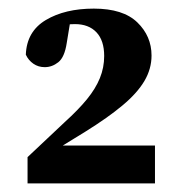

<svg xmlns="http://www.w3.org/2000/svg" viewBox="-20 -844 422 446"><path d="M44 -418V-479L130 -560Q162 -589 182 -613.5Q202 -638 212 -662.5Q222 -687 222 -714Q222 -750 204 -769Q186 -788 154 -788Q139 -788 124.5 -786Q110 -784 94 -777L145 -805L135 -744Q130 -711 115.5 -699.5Q101 -688 84 -688Q69 -688 57.5 -696Q46 -704 40 -717Q42 -771 86.5 -797.5Q131 -824 198 -824Q266 -824 299 -792Q332 -760 332 -715Q332 -684 315.5 -656Q299 -628 265 -599.5Q231 -571 178 -538L95 -487L117 -522V-506H340V-418Z"/></svg>

Font: Source Serif 4 18pt
Style: Bold
Weight: 700
Designer: Frank Grießhammer
Foundry: Adobe Systems Incorporated
Version: Version 4.004;hotconv 1.0.116;makeotfexe 2.5.65601